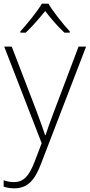

<svg xmlns="http://www.w3.org/2000/svg" viewBox="-23 -784 489 1046"><path d="M241 -764H205C181 -722 125 -654 88 -613V-606H117C153 -640 193 -686 223 -724C252 -686 291 -640 328 -606H357V-613C320 -653 265 -722 241 -764ZM0 -530 204 -4 166 96C135 176 106 208 52 208C31 208 15 204 -3 198V233C16 239 34 242 55 242C128 242 167 197 201 107L446 -530H405L273 -181C250 -122 235 -77 225 -47H223C213 -78 197 -122 174 -184L41 -530Z"/></svg>

Font: Noto Sans Myanmar UI ExtraLight
Style: Regular
Weight: 200
Designer: Monotype Design Team
Foundry: Monotype Imaging Inc.
Version: Version 2.103